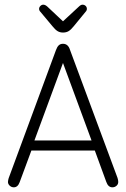

<svg xmlns="http://www.w3.org/2000/svg" viewBox="-20 -792 538 820"><path d="M385 -149 434 -15Q442 8 460 8Q470 8 477.5 1.5Q485 -5 485 -15Q485 -22 482 -32L279 -579Q275 -592 267.5 -598.5Q260 -605 249 -605Q238 -605 231 -598.5Q224 -592 219 -578L17 -31Q16 -27 15 -23Q14 -19 14 -15Q14 -6 21.5 1Q29 8 39 8Q56 8 64 -14L114 -149ZM371 -192H127L249 -523ZM249 -701 182 -764Q173 -772 165 -772Q158 -772 152.5 -766.5Q147 -761 147 -754Q147 -747 153 -741L204 -680Q216 -665 226 -659Q236 -653 249 -653Q263 -653 273 -659Q283 -665 295 -680L345 -741Q351 -747 351 -754Q351 -762 345.5 -767Q340 -772 332 -772Q325 -772 316 -763Z"/></svg>

Font: Beiruti Light
Style: Regular
Weight: 300
Designer: Arlette Boutros
Foundry: Boutros
Version: Version 1.41